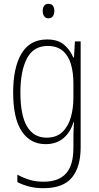

<svg xmlns="http://www.w3.org/2000/svg" viewBox="-20 -746 518 1007"><path d="M227 -539Q284 -539 316 -511.5Q348 -484 364 -445H368L373 -529H403V27Q403 130 357 185.5Q311 241 208 241Q167 241 133.5 232.5Q100 224 71 209V170Q102 187 135 197Q168 207 208 207Q288 207 326.5 163.5Q365 120 365 30V-10Q365 -33 365.5 -55Q366 -77 368 -105H365Q350 -53 313 -21.5Q276 10 219 10Q139 10 94 -57.5Q49 -125 49 -261Q49 -392 93 -465.5Q137 -539 227 -539ZM230 -505Q155 -505 121 -439Q87 -373 87 -261Q87 -141 122 -82.5Q157 -24 224 -24Q277 -24 308 -54.5Q339 -85 352 -132.5Q365 -180 365 -232V-308Q365 -365 352 -409.5Q339 -454 309 -479.5Q279 -505 230 -505ZM234 -726Q251 -726 258 -715Q265 -704 265 -689Q265 -671 257 -660.5Q249 -650 234 -650Q219 -650 211.5 -661Q204 -672 204 -688Q204 -704 211 -715Q218 -726 234 -726Z"/></svg>

Font: Noto Sans Khmer UI Condensed ExtraLight
Style: Regular
Weight: 200
Width: 3
Designer: Danh Hong and the Monotype Design Team
Foundry: Monotype Imaging Inc.
Version: Version 2.002; ttfautohint (v1.8.4.7-5d5b)